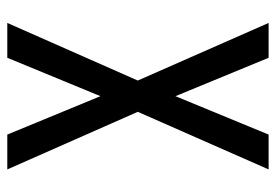

<svg xmlns="http://www.w3.org/2000/svg" viewBox="-138 -638 775 540"><g transform="rotate(90 250.0 -367.5)"><path d="M44 0 206 -367 44 -735H142L250 -473L358 -735H456L294 -367L456 0H358L250 -262L142 0Z"/></g></svg>

Font: Iosevka Fixed Medium
Style: Regular
Weight: 500
Monospace: yes
Designer: Belleve Invis
Foundry: Belleve Invis
Version: Version 32.3.0